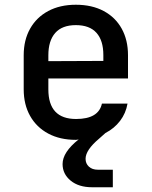

<svg xmlns="http://www.w3.org/2000/svg" viewBox="-20 -580 640 810"><path d="M369 210Q312 210 278 182Q244 154 244 112Q244 62 312 8Q306 10 300 10Q233 10 183.5 -16.5Q134 -43 107 -91Q80 -139 80 -203V-347Q80 -411 107 -459Q134 -507 183.5 -533.5Q233 -560 300 -560Q368 -560 417.5 -533.5Q467 -507 493.5 -459Q520 -411 520 -347V-249H184V-203Q184 -78 301 -78Q396 -78 410 -143H518Q511 -102 486.5 -70Q462 -38 425 -19L398 5Q341 53 341 90Q341 110 355 123Q369 136 393 136H456V210ZM184 -347V-322L416 -323V-348Q416 -409 387 -441.5Q358 -474 300 -474Q242 -474 213 -441Q184 -408 184 -347Z"/></svg>

Font: JetBrains Mono SemiBold
Style: Regular
Weight: 472
Monospace: yes
Designer: Philipp Nurullin, Konstantin Bulenkov
Foundry: JetBrains
Version: Version 2.305; ttfautohint (v1.8.4.7-5d5b)